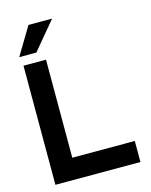

<svg xmlns="http://www.w3.org/2000/svg" viewBox="-125 -932 795 1013"><g transform="rotate(-15 272.0 -426.0)"><path d="M259.5 -851.5 133 -700H39.5L130.5 -851.5ZM514 0H49.5V-650.5H172.5V-115H514Z"/></g></svg>

Font: Overused Grotesk SemiBold
Style: Regular
Weight: 610
Version: Version 0.004